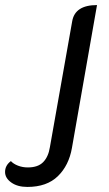

<svg xmlns="http://www.w3.org/2000/svg" viewBox="-55 -529 429 758"><path d="M-35 150Q-35 124 -12 107Q-2 118 16 125Q34 132 55 132Q95 132 115.5 111Q136 90 142 52L230 -445Q241 -509 328 -509L229 55Q217 124 173.5 166.5Q130 209 53 209Q14 209 -10.5 191.5Q-35 174 -35 150Z"/></svg>

Font: K2D
Style: Italic
Weight: 400
Italic angle: -10°
Designer: Katatrad Aksorn Co.,Ltd.
Foundry: Cadson Demak Co.,Ltd.
Version: Version 1.000; ttfautohint (v1.6)